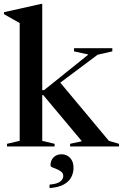

<svg xmlns="http://www.w3.org/2000/svg" viewBox="-20 -763 640 1000"><path d="M200 -29.5 264.5 -14V0H16.5V-14L82.5 -29.5V-643Q72.5 -648.5 51.5 -660.5Q30.5 -672.5 1 -689V-699.5L195.5 -743H200V-293.5H209.5L440.5 -479L365.5 -495.5V-512H565V-495.5L488.5 -478L294 -332.5L547 -29.5L600 -14V0H345V-14L406.5 -27.5L205 -268H200ZM238 198.5Q278 195 293.8 182.5Q309.5 170 309.5 153.5Q309.5 140 299.5 131.8Q289.5 123.5 276.2 118.2Q263 113 253 108.8Q243 104.5 243 98.5Q243 72.5 259 56.5Q275 40.5 300.5 40.5Q327 40.5 345 59.2Q363 78 363 111.5Q363 135.5 352 158.2Q341 181 313.8 197Q286.5 213 238 216.5Z"/></svg>

Font: Newsreader Display Medium
Style: Regular
Weight: 500
Designer: Hugues Gentile
Foundry: Production Type
Version: Version 1.001